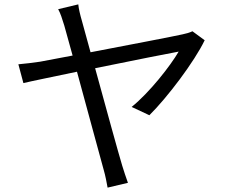

<svg xmlns="http://www.w3.org/2000/svg" viewBox="-20 -814 1040 878"><path d="M860 -671C848 -665 830 -660 815 -657C776 -648 566 -608 394 -575L355 -717C346 -748 340 -773 338 -794L246 -772C257 -752 264 -729 274 -697C280 -676 294 -625 312 -560L164 -532C128 -527 99 -523 64 -520L87 -434C119 -442 218 -462 332 -486C380 -312 439 -90 454 -38C462 -11 468 22 472 44L565 22C557 -1 545 -35 539 -56C522 -112 464 -323 415 -502C587 -537 767 -573 797 -578C760 -514 664 -391 582 -325L663 -287C745 -368 869 -532 916 -630Z"/></svg>

Font: Source Han Sans CN Regular
Style: Regular
Weight: 400
Designer: Ryoko NISHIZUKA (kana & ideographs); Paul D. Hunt (Latin, Greek & Cyrillic); Wenlong ZHANG (bopomofo); Sandoll Communica
Foundry: Adobe Systems Incorporated
Version: Version 1.004;PS 1.004;hotconv 1.0.82;makeotf.lib2.5.63406